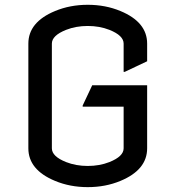

<svg xmlns="http://www.w3.org/2000/svg" viewBox="-20 -767 728 797"><path d="M590.8 -413.1V-151.4Q590.8 -62 480 -16.1Q418 9.8 344.2 9.8Q270.5 9.8 208.5 -16.1Q97.7 -62 97.7 -151.4V-585.9Q97.7 -675.3 208.5 -721.2Q270.5 -747.1 344.2 -747.1Q418 -747.1 480 -721.2Q590.8 -675.3 590.8 -585.9V-512.7L498 -468.8H493.2V-585.9Q493.2 -619.6 434.1 -643.1Q393.1 -659.2 344.2 -659.2Q295.4 -659.2 254.4 -643.1Q195.3 -619.6 195.3 -585.9V-151.4Q195.3 -117.7 254.4 -94.2Q295.4 -78.1 344.2 -78.1Q393.1 -78.1 434.1 -94.2Q493.2 -117.7 493.2 -151.4V-324.2H323.2V-329.1L362.8 -413.1Z"/></svg>

Font: Nova Flat
Style: Book
Weight: 400
Version: Version 2.000